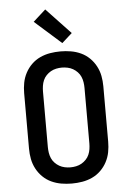

<svg xmlns="http://www.w3.org/2000/svg" viewBox="-64 -1033 728 1087"><g transform="rotate(-5 300.0 -489.5)"><path d="M300 8Q270 8 240.5 3Q211 -2 184 -14.5Q157 -27 135.5 -48Q114 -69 100 -95.5Q86 -122 80.5 -151Q75 -180 75 -210V-525Q75 -555 80.5 -584Q86 -613 100 -639.5Q114 -666 135.5 -687Q157 -708 184 -720.5Q211 -733 240.5 -738Q270 -743 300 -743Q330 -743 359.5 -738Q389 -733 416 -720.5Q443 -708 464.5 -687Q486 -666 500 -639.5Q514 -613 519.5 -584Q525 -555 525 -525V-210Q525 -180 519.5 -151Q514 -122 500 -95.5Q486 -69 464.5 -48Q443 -27 416 -14.5Q389 -2 359.5 3Q330 8 300 8ZM300 -84Q316 -84 332.5 -87.5Q349 -91 363 -99Q377 -107 388.5 -119Q400 -131 406.5 -146Q413 -161 415.5 -177.5Q418 -194 418 -210V-525Q418 -541 415.5 -557.5Q413 -574 406.5 -589Q400 -604 388.5 -616Q377 -628 363 -636Q349 -644 332.5 -647.5Q316 -651 300 -651Q284 -651 267.5 -647.5Q251 -644 237 -636Q223 -628 211.5 -616Q200 -604 193.5 -589Q187 -574 184.5 -557.5Q182 -541 182 -525V-210Q182 -194 184.5 -177.5Q187 -161 193.5 -146Q200 -131 211.5 -119Q223 -107 237 -99Q251 -91 267.5 -87.5Q284 -84 300 -84ZM315 -789 164 -923 235 -987 373 -841Z"/></g></svg>

Font: Iosevka Semibold Extended
Style: Regular
Weight: 600
Width: 7
Monospace: yes
Designer: Belleve Invis
Foundry: Belleve Invis
Version: Version 32.5.0; ttfautohint (v1.8.4)